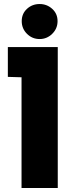

<svg xmlns="http://www.w3.org/2000/svg" viewBox="-20 -934 349 954"><path d="M177 -914Q140 -914 114 -890Q88 -866 88 -829Q88 -792 114 -766Q140 -740 177 -740Q213 -740 239.5 -766Q266 -792 266 -829Q266 -866 239.5 -890Q213 -914 177 -914ZM19 -552 87 -550V0H267V-700H19Z"/></svg>

Font: Advent Pro Black
Style: Regular
Weight: 900
Version: Version 3.000